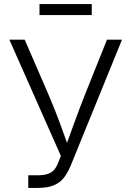

<svg xmlns="http://www.w3.org/2000/svg" viewBox="-20 -922 644 942"><path d="M118.7 0V-62H164.6Q205.6 -62 228.3 -74.7Q251 -87.4 263.7 -119.6L278.8 -156.7L25.9 -727.5H101.1L215.8 -462.9Q237.3 -412.6 254.6 -368.4Q272 -324.2 287.1 -281.5Q302.2 -238.8 318.4 -194.8H299.3Q321.3 -255.9 345 -321Q368.7 -386.2 398.9 -462.9L504.9 -727.5H578.6L326.7 -108.9Q312.5 -74.7 293.7 -50.3Q274.9 -25.9 244.1 -12.9Q213.4 0 163.6 0ZM430.2 -901.9V-848.1H173.8V-901.9Z"/></svg>

Font: Inter 16pt Light
Style: Regular
Weight: 300
Version: Version 4.001;git-66647c0bb